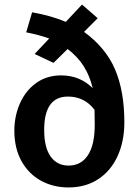

<svg xmlns="http://www.w3.org/2000/svg" viewBox="-20 -808 615 843"><path d="M526 -271Q526 -188 496.5 -123Q467 -58 411.5 -21.5Q356 15 281 15Q214 15 160 -14.5Q106 -44 74.5 -100.5Q43 -157 43 -234Q43 -299 68 -355Q93 -411 139.5 -444Q186 -477 248 -477Q331 -477 387 -421Q374 -475 348 -516.5Q322 -558 277 -593L215 -532L132 -571L196 -639Q148 -656 95 -666L121 -754Q202 -740 269 -712L340 -788L409 -728L349 -668Q445 -598 485.5 -502.5Q526 -407 526 -271ZM396 -261 395 -326Q351 -384 278 -384Q174 -384 174 -238Q174 -160 202.5 -120.5Q231 -81 281 -81Q336 -81 366 -126.5Q396 -172 396 -261Z"/></svg>

Font: Fira Sans Medium
Style: Regular
Weight: 500
Designer: bBox Type GmbH & Carrois Corporate GbR & Edenspiekermann AG
Foundry: bBox Type GmbH & Carrois Corporate GbR & Edenspiekermann AG
Version: Version 4.301